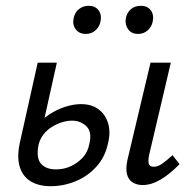

<svg xmlns="http://www.w3.org/2000/svg" viewBox="-20 -632 666 662"><path d="M155 10Q113 10 85.5 -7Q58 -24 48 -57Q38 -90 48 -138L110 -416H176L113 -133Q104 -88 121 -68Q138 -48 173 -48Q201 -48 224.5 -59Q248 -70 265.5 -89Q283 -108 288 -136Q298 -177 278 -196.5Q258 -216 228 -216Q212 -216 194 -210.5Q176 -205 159 -194.5Q142 -184 130 -168.5Q118 -153 113 -133H70Q81 -167 102 -193.5Q123 -220 150 -237.5Q177 -255 205.5 -264Q234 -273 259 -273Q296 -273 320 -255Q344 -237 353 -206Q362 -175 352 -136Q342 -90 312 -57Q282 -24 240.5 -7Q199 10 155 10ZM472 6Q452 6 437.5 -3Q423 -12 418 -30.5Q413 -49 419 -79L499 -416H569L494 -97Q490 -78 493 -67.5Q496 -57 510 -57Q524 -57 539 -67.5Q554 -78 575 -97L599 -66Q566 -32 534 -13Q502 6 472 6ZM276 -515Q253 -515 241 -531Q229 -547 234 -570Q238 -589 252 -600.5Q266 -612 286 -612Q308 -612 319.5 -597Q331 -582 327 -560Q324 -541 310 -528Q296 -515 276 -515ZM456 -515Q433 -515 421.5 -531.5Q410 -548 414 -570Q418 -589 431.5 -600.5Q445 -612 466 -612Q488 -612 499.5 -597Q511 -582 507 -560Q504 -541 490 -528Q476 -515 456 -515Z"/></svg>

Font: Ysabeau Office Medium
Style: Italic
Weight: 500
Italic angle: -12°
Designer: Christian Thalmann (Catharsis Fonts)
Version: Version 2.001;gftools[0.9.30]; featfreeze: tnum,lnum,ss02